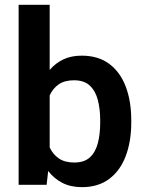

<svg xmlns="http://www.w3.org/2000/svg" viewBox="-20 -770 602 800"><path d="M526.9 -269.5V-259.3Q526.9 -180.7 503.9 -119.9Q481 -59.1 435.3 -24.7Q389.6 9.8 321.3 9.8Q274.4 9.8 239.7 -8.1Q205.1 -25.9 180.7 -57.6L174.3 0H57.6V-750H187V-478.5Q210.9 -506.8 243.9 -522.5Q276.9 -538.1 320.3 -538.1Q389.2 -538.1 435.1 -503.9Q481 -469.7 503.9 -409.2Q526.9 -348.6 526.9 -269.5ZM397.5 -259.3V-269.5Q397.5 -314.5 387.9 -352.3Q378.4 -390.1 354.7 -412.8Q331.1 -435.5 288.6 -435.5Q249 -435.5 224.6 -418.5Q200.2 -401.4 187 -372.6V-155.8Q200.2 -127 225.1 -109.9Q250 -92.8 289.6 -92.8Q331.5 -92.8 355 -114.7Q378.4 -136.7 387.9 -174.3Q397.5 -211.9 397.5 -259.3Z"/></svg>

Font: Vazirmatn RD SemiBold
Style: Regular
Weight: 600
Designer: Saber Rastikerdar
Foundry: Saber Rastikerdar
Version: Version 32.102